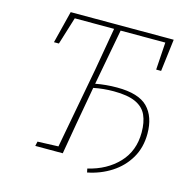

<svg xmlns="http://www.w3.org/2000/svg" viewBox="-108 -777 905 938"><g transform="rotate(15 344.5 -308.0)"><path d="M94 -513 135 -676H656L636 -513H611L620 -652H394L341 -369Q367 -374 394 -376.5Q421 -379 450 -379Q559 -379 605 -332Q651 -285 651 -199Q651 -129 619.5 -75.5Q588 -22 534.5 12.5Q481 47 415 60L411 41Q505 19 563.5 -42.5Q622 -104 622 -198Q622 -249 606 -284.5Q590 -320 550 -338.5Q510 -357 439 -357Q386 -357 337 -347L331 -313Q317 -235 303 -156.5Q289 -78 276 0H137L142 -23L247 -27L310 -364Q324 -436 336 -508Q348 -580 361 -652H162L119 -513Z"/></g></svg>

Font: Source Serif 4 SmText ExtraLight
Style: Italic
Weight: 200
Italic angle: -12°
Designer: Frank Grießhammer
Foundry: Adobe
Version: Version 4.005;hotconv 1.1.0;makeotfexe 2.6.0